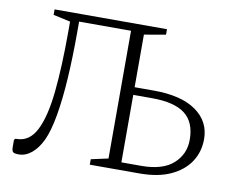

<svg xmlns="http://www.w3.org/2000/svg" viewBox="-74 -757 1055 863"><g transform="rotate(10 453.0 -325.0)"><path d="M611 0H385V-25L463 -42V-625H226V-575Q226 -464 220 -366.5Q214 -269 201 -194.5Q188 -120 168 -77Q148 -35 120.5 -12.5Q93 10 62 10Q41 10 35.5 4Q30 -2 30 -19V-51L36 -57H41Q99 -57 130.5 -118.5Q162 -180 174 -296Q186 -412 186 -574V-618L108 -635V-660H621V-635L523 -618V-378H610Q736 -378 803.5 -330.5Q871 -283 871 -202Q871 -144 841 -98.5Q811 -53 753.5 -26.5Q696 0 611 0ZM609 -343H523V-35H613Q711 -35 759.5 -78.5Q808 -122 808 -188Q808 -268 759.5 -305.5Q711 -343 609 -343Z"/></g></svg>

Font: Spectral ExtraLight
Style: Regular
Weight: 275
Designer: Jean-Baptiste Levee
Foundry: Production Type
Version: Version 2.001